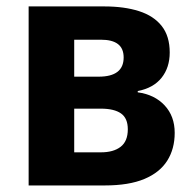

<svg xmlns="http://www.w3.org/2000/svg" viewBox="-20 -566 595 586"><path d="M498 -405.8Q498 -359.9 473.1 -328.6Q448.2 -297.4 400.4 -288.1V-284.2Q451.7 -277.3 482.4 -244.4Q513.2 -211.4 513.2 -160.6Q513.2 -111.8 490.5 -75.7Q467.8 -39.6 420.7 -19.8Q373.5 0 299.8 0H67.4V-546.4H298.3Q359.4 -546.4 404.3 -532Q449.2 -517.6 473.6 -486.6Q498 -455.6 498 -405.8ZM370.1 -171.4Q370.1 -205.1 349.4 -219.7Q328.6 -234.4 287.6 -234.4H206.5V-101.1H288.6Q326.2 -101.1 348.1 -117.9Q370.1 -134.8 370.1 -171.4ZM357.4 -390.6Q357.4 -418 340.1 -431.4Q322.8 -444.8 288.1 -444.8H206.5V-332H281.2Q319.3 -332 338.4 -346.7Q357.4 -361.3 357.4 -390.6Z"/></svg>

Font: Open Sans SemiCondensed
Style: Bold
Weight: 700
Width: 4
Designer: Monotype Design Team
Foundry: Monotype Imaging Inc.
Version: Version 3.003